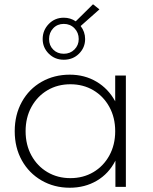

<svg xmlns="http://www.w3.org/2000/svg" viewBox="-20 -876 715 900"><path d="M570 -522V0H521V-123Q490 -62 434 -29Q378 4 307 4Q234 4 175 -30Q116 -64 82.5 -124Q49 -184 49 -261Q49 -338 82.5 -398.5Q116 -459 175 -492.5Q234 -526 307 -526Q377 -526 432.5 -493Q488 -460 520 -401V-522ZM520 -261Q520 -325 492.5 -375Q465 -425 417.5 -453Q370 -481 310 -481Q250 -481 202.5 -453Q155 -425 127.5 -375Q100 -325 100 -261Q100 -197 127.5 -147Q155 -97 202.5 -69Q250 -41 310 -41Q370 -41 417.5 -69Q465 -97 492.5 -147Q520 -197 520 -261ZM358 -754Q379 -727 379 -693Q379 -653 350.5 -624.5Q322 -596 279 -596Q237 -596 208.5 -624.5Q180 -653 180 -693Q180 -734 208.5 -763.5Q237 -793 279 -793Q310 -793 335 -776L416 -856L446 -832ZM349 -693Q349 -723 329 -743.5Q309 -764 279 -764Q249 -764 229.5 -743.5Q210 -723 210 -693Q210 -663 229.5 -643.5Q249 -624 279 -624Q309 -624 329 -644Q349 -664 349 -693Z"/></svg>

Font: Idrija Light
Style: Regular
Weight: 300
Designer: Julieta Ulanovsky
Foundry: Julieta Ulanovsky
Version: Version 7.200